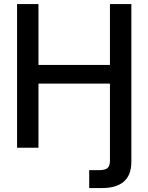

<svg xmlns="http://www.w3.org/2000/svg" viewBox="-20 -748 751 972"><path d="M431.6 204.1V113.3H483.4Q512.7 113.3 524.7 102.3Q536.6 91.3 536.6 66.4V-324.7H174.8V0H66.4V-727.5H174.8V-419.4H536.6V-727.5H645V71.3Q645 204.1 494.6 204.1Z"/></svg>

Font: Inter Display Medium
Style: Regular
Weight: 500
Designer: Rasmus Andersson
Foundry: rsms
Version: Version 4.001;git-9221beed3